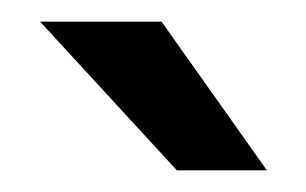

<svg xmlns="http://www.w3.org/2000/svg" viewBox="-20 -688 282 177"><path d="M17 -668 143 -531H226L129 -668Z"/></svg>

Font: Exo
Style: Demi Bold
Weight: 600
Designer: Natanael Gama
Version: Version 1.00